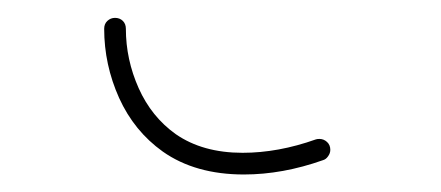

<svg xmlns="http://www.w3.org/2000/svg" viewBox="-20 -669 496 216"><path d="M339.4 -512.7Q344.2 -512.7 347.9 -509.3Q351.6 -505.9 351.6 -500.5Q351.6 -496.6 349.1 -493.2Q346.7 -489.7 343.3 -488.8Q297.9 -472.7 254.4 -472.7Q199.7 -472.7 163.1 -498.5Q130.9 -521.5 114 -558.8Q97.2 -596.2 97.2 -636.7Q97.2 -642.1 100.8 -645.5Q104.5 -648.9 109.4 -648.9Q114.7 -648.9 118.2 -645.5Q121.6 -642.1 121.6 -636.7Q121.6 -602.1 136 -569.8Q150.4 -537.6 177.7 -518.1Q208 -497.1 252.9 -497.1Q293 -497.1 335.4 -512.2Q336.9 -512.7 339.4 -512.7Z"/></svg>

Font: Velvelyne Light
Style: Regular
Weight: 200
Designer: Manon Van der Borght et Mariel Nils
Foundry: Velvetyne
Version: Version 1.070